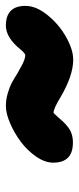

<svg xmlns="http://www.w3.org/2000/svg" viewBox="171 -607 269 653"><g transform="rotate(90 305.5 -280.5)"><path d="M65.9 -166Q-1 -166 -1 -232.9Q-1 -269 30.5 -307.9Q62 -346.7 105 -370.8Q147.9 -395 182.1 -395Q235.8 -395 309.1 -352.1Q348.1 -328.1 362.8 -328.1Q363.3 -328.1 365.2 -330.1Q367.2 -332 370.6 -335.9Q374 -339.8 377 -342.8Q387.2 -355 393.3 -361.3Q399.4 -367.7 410.6 -376.7Q421.9 -385.7 435.1 -389.9Q448.2 -394 463.9 -394Q532.2 -394 532.2 -327.1Q532.2 -298.8 511.5 -268.8Q490.7 -238.8 461.2 -216.8Q431.6 -194.8 398.2 -180.4Q364.7 -166 339.8 -166Q317.4 -166 295.4 -172.6Q273.4 -179.2 260.7 -186Q248 -192.9 227.1 -206.1Q223.1 -208 211.2 -214.8Q199.2 -221.7 194.1 -224.1Q189 -226.6 180.9 -229.2Q172.9 -231.9 167 -231.9Q161.1 -231.9 148.9 -217.8Q107.9 -166 65.9 -166Z"/></g></svg>

Font: BPreplay
Style: Bold Italic
Weight: 700
Italic angle: -6°
Designer: Magenta/George Triantafyllakos
Foundry: Magenta/George Triantafyllakos
Version: Version 1.00